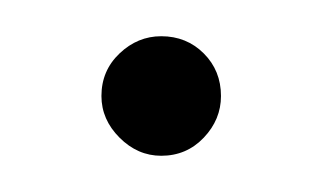

<svg xmlns="http://www.w3.org/2000/svg" viewBox="-20 -81 178 106"><path d="M69 5Q56 5 46 -5Q36 -15 36 -28Q36 -42 46 -51.5Q56 -61 69 -61Q83 -61 92.5 -51.5Q102 -42 102 -28Q102 -15 92.5 -5Q83 5 69 5Z"/></svg>

Font: DM Sans 11pt Thin
Style: Regular
Weight: 250
Version: Version 4.004;gftools[0.9.30]